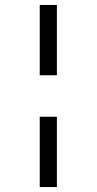

<svg xmlns="http://www.w3.org/2000/svg" viewBox="-20 -722 390 773"><path d="M140 -702H209V-419H140ZM140 -252H209V31H140Z"/></svg>

Font: Fusion Kai T
Style: Regular
Weight: 400
Designer: Fontworks Inc.
Version: Version 24.134;May 13, 2024